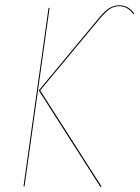

<svg xmlns="http://www.w3.org/2000/svg" viewBox="-20 -710 531 730"><path d="M361.3 0 127.4 -366.2 357.4 -643.1Q378.4 -668.5 395.8 -679.2Q413.1 -689.9 434.6 -689.9Q467.8 -689.9 490.7 -658.2L487.3 -655.8Q464.4 -686.5 434.6 -686.5Q414.1 -686.5 397.9 -676Q381.8 -665.5 359.9 -639.6L132.8 -366.2L366.7 0ZM69.3 -1 164.6 -680.2H168.5L73.2 -1Z"/></svg>

Font: Fira Sans Compressed Four
Style: Italic
Weight: 100
Width: 3
Italic angle: -8°
Designer: Carrois Corporate & Edenspiekermann AG
Foundry: Carrois Corporate GbR & Edenspiekermann AG
Version: Version 4.203;PS 004.203;hotconv 1.0.88;makeotf.lib2.5.64775